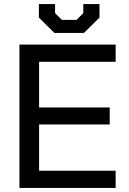

<svg xmlns="http://www.w3.org/2000/svg" viewBox="-20 -918 630 938"><path d="M75 -700H545V-616H171V-393H516V-310H171V-84H545V0H75ZM170 -832V-898H249V-854L282 -821H354L387 -854V-898H466V-832L390 -757H246Z"/></svg>

Font: Chakra Petch Medium
Style: Regular
Weight: 500
Designer: Katatrad Aksorn Co.,Ltd.
Foundry: Cadson Demak Co.,Ltd.
Version: Version 1.000; ttfautohint (v1.6)